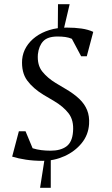

<svg xmlns="http://www.w3.org/2000/svg" viewBox="-20 -755 536 915"><path d="M171 140 192.4 3H222L221.9 140ZM255.5 -618 256.4 -735H311.9L284.4 -618ZM182.5 11.5Q139.7 11.5 103.4 5.9Q67 0.4 38 -8.6L69.9 -129.4H101.7L135.4 -48.5Q156.2 -42 177 -39.5Q197.9 -36.9 221 -36.9Q269 -36.9 296.7 -57.4Q324.4 -77.8 328 -127.5Q332.5 -181.1 307.4 -214.2Q282.3 -247.3 236 -274.5L187.6 -303Q137.4 -333.5 109.4 -371.7Q81.5 -410 85.5 -471.1Q88.5 -503.8 105.2 -531.3Q121.9 -558.8 149.9 -579.5Q177.9 -600.2 215.4 -611.8Q253 -623.5 297.6 -623.5Q337.1 -623.5 368.8 -618.9Q400.4 -614.3 424.4 -603.1L393.6 -487H366.6L322.4 -570.1Q307.7 -576.3 291.1 -578.7Q274.5 -581 254.2 -581Q207.1 -581 186 -558.6Q165 -536.2 160.6 -496.6Q156.6 -445.1 181.6 -414Q206.6 -383 245.5 -359.4L293.1 -331Q332.4 -308 357.9 -283.7Q383.4 -259.4 395.1 -230.3Q406.9 -201.2 404.5 -163.4Q401.1 -111.7 368.9 -72.4Q336.8 -33.1 287.3 -10.8Q237.8 11.5 182.5 11.5Z"/></svg>

Font: Ancizar Serif Light
Style: Italic
Weight: 300
Italic angle: -4°
Designer: Cesar Puertas, Viviana Monsalve, Julian Moncada, Julian Prieto, Jose Castro, Felipe Aragon, Mariel Hernandez, Sara Alarc
Version: Version 8.100